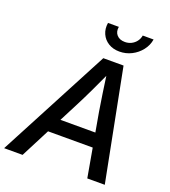

<svg xmlns="http://www.w3.org/2000/svg" viewBox="-196 -1060 1042 1179"><g transform="rotate(20 325.0 -470.5)"><path d="M-31.2 0 352.1 -727.5H484.4L626.5 0H512.2L439.9 -409.2Q431.6 -459.5 422.1 -523.2Q412.6 -586.9 399.9 -679.2H428.7Q386.7 -587.4 356.4 -523.9Q326.2 -460.4 299.8 -409.2L89.4 0ZM145 -189.5 160.6 -281.7H527.8L512.7 -189.5ZM430.2 -799.3Q388.7 -799.3 358.2 -818.1Q327.6 -836.9 313.2 -869.1Q298.8 -901.4 305.2 -940.9H376Q370.1 -907.7 388.7 -887Q407.2 -866.2 441.9 -866.2Q464.4 -866.2 483.6 -875.7Q502.9 -885.3 515.6 -902.1Q528.3 -918.9 532.2 -940.9H603Q596.7 -901.4 571.5 -869.1Q546.4 -836.9 509.5 -818.1Q472.7 -799.3 430.2 -799.3Z"/></g></svg>

Font: Inter 28pt Medium
Style: Italic
Weight: 500
Italic angle: -9.3988°
Designer: Rasmus Andersson
Foundry: rsms
Version: Version 4.001;git-66647c0bb